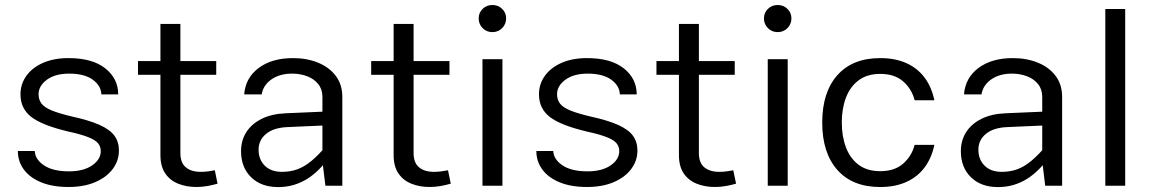

<svg xmlns="http://www.w3.org/2000/svg" viewBox="-20 -742 4599 767"><path d="M253.8 -509.9Q195.2 -509.9 152 -490.9Q108.9 -471.9 85.3 -439.1Q61.8 -406.3 61.8 -365.3Q61.8 -308.6 104.7 -275.1Q147.6 -241.6 252.2 -216.7Q303.5 -205.5 331.7 -194.4Q360 -183.4 371.3 -170.1Q382.5 -156.9 382.5 -137.9Q382.5 -105.3 348.2 -81.4Q313.8 -57.5 255.3 -57.5Q191.3 -57.5 155.7 -81.5Q120.1 -105.6 118.9 -138.8H51.3Q51.3 -97.6 75 -65.1Q98.7 -32.6 144.1 -13.8Q189.4 5 253.8 5Q314.9 5 360.2 -14.3Q405.4 -33.6 430.3 -66.8Q455.1 -99.9 455.1 -140.6Q455.1 -175.4 436.9 -200.1Q418.8 -224.7 377.6 -243.1Q336.5 -261.5 267.8 -276.5Q215.8 -288.8 186.7 -300.8Q157.5 -312.8 145.8 -328.2Q134.1 -343.6 134.1 -365.6Q134.1 -398.9 167.2 -423.4Q200.4 -447.9 256.2 -447.9Q317.1 -447.9 350.5 -423.7Q383.8 -399.4 384.9 -365H452.2Q452.2 -428 400.5 -469Q348.9 -509.9 253.8 -509.9Z M838.1 -61.8Q827.9 -59.6 812.4 -57.6Q796.8 -55.5 782.2 -55.5Q743.9 -55.5 722.2 -73.7Q700.6 -91.8 700.6 -130.6V-646.3H620.9V-122.3Q620.9 -77.1 640.2 -49Q659.5 -20.9 692.2 -8Q724.8 5 764.7 5Q786.6 5 808.2 1.2Q829.9 -2.7 849.1 -8.3ZM531.2 -443.2H843.8V-498.1H531.2Z M1347.5 -354.8Q1347.5 -404.5 1321.3 -439Q1295.2 -473.5 1250.5 -491.7Q1205.8 -509.9 1150.3 -509.9Q1066.2 -509.9 1013.4 -470.5Q960.6 -431 955.5 -365H1025.4Q1031.6 -402.1 1064.7 -425Q1097.8 -447.9 1146.7 -447.9Q1179.6 -447.9 1207.2 -437.3Q1234.8 -426.8 1251.4 -406Q1268 -385.1 1268 -354.8V-97.6L1279.9 0H1347.5ZM1310.9 -135.7 1285 -161.1Q1252.8 -123.1 1224.8 -99.7Q1196.8 -76.3 1168.5 -65.9Q1140.1 -55.5 1106 -55.5Q1062.7 -55.5 1037.8 -80.1Q1013 -104.7 1013 -144.2Q1013 -182 1042.4 -206.7Q1071.7 -231.5 1126.6 -234.2L1303.2 -242V-297.4L1121.6 -289.5Q1065.1 -287.2 1025.2 -267.2Q985.2 -247.3 964 -214.1Q942.9 -180.8 942.9 -138.1Q942.9 -73.6 983 -34.1Q1023.2 5.4 1091.8 5.4Q1154.9 5.4 1208.2 -28Q1261.5 -61.4 1310.9 -135.7Z M1769.7 -61.8Q1759.6 -59.6 1744 -57.6Q1728.5 -55.5 1713.9 -55.5Q1675.5 -55.5 1653.9 -73.7Q1632.2 -91.8 1632.2 -130.6V-646.3H1552.5V-122.3Q1552.5 -77.1 1571.8 -49Q1591.1 -20.9 1623.8 -8Q1656.5 5 1696.3 5Q1718.2 5 1739.9 1.2Q1761.5 -2.7 1780.7 -8.3ZM1462.8 -443.2H1775.5V-498.1H1462.8Z M1892.2 -668.4Q1892.2 -645.9 1907.9 -629.8Q1923.7 -613.7 1947 -613.7Q1970.4 -613.7 1986.1 -629.8Q2001.9 -645.9 2001.9 -668.4Q2001.9 -690.9 1986.1 -706.4Q1970.4 -722 1947 -722Q1923.7 -722 1907.9 -706.4Q1892.2 -690.9 1892.2 -668.4ZM1907.4 -505.4V0H1987.1V-505.4Z M2325.1 -509.9Q2266.5 -509.9 2223.3 -490.9Q2180.2 -471.9 2156.6 -439.1Q2133.1 -406.3 2133.1 -365.3Q2133.1 -308.6 2176 -275.1Q2218.9 -241.6 2323.5 -216.7Q2374.8 -205.5 2403 -194.4Q2431.3 -183.4 2442.6 -170.1Q2453.8 -156.9 2453.8 -137.9Q2453.8 -105.3 2419.5 -81.4Q2385.1 -57.5 2326.6 -57.5Q2262.6 -57.5 2227 -81.5Q2191.4 -105.6 2190.2 -138.8H2122.6Q2122.6 -97.6 2146.3 -65.1Q2170 -32.6 2215.3 -13.8Q2260.7 5 2325.1 5Q2386.2 5 2431.5 -14.3Q2476.7 -33.6 2501.5 -66.8Q2526.4 -99.9 2526.4 -140.6Q2526.4 -175.4 2508.2 -200.1Q2490.1 -224.7 2448.9 -243.1Q2407.8 -261.5 2339.1 -276.5Q2287.1 -288.8 2257.9 -300.8Q2228.8 -312.8 2217.1 -328.2Q2205.3 -343.6 2205.3 -365.6Q2205.3 -398.9 2238.5 -423.4Q2271.7 -447.9 2327.5 -447.9Q2388.4 -447.9 2421.8 -423.7Q2455.1 -399.4 2456.2 -365H2523.5Q2523.5 -428 2471.8 -469Q2420.2 -509.9 2325.1 -509.9Z M2909.3 -61.8Q2899.2 -59.6 2883.7 -57.6Q2868.1 -55.5 2853.5 -55.5Q2815.2 -55.5 2793.5 -73.7Q2771.9 -91.8 2771.9 -130.6V-646.3H2692.2V-122.3Q2692.2 -77.1 2711.5 -49Q2730.8 -20.9 2763.5 -8Q2796.1 5 2836 5Q2857.9 5 2879.5 1.2Q2901.2 -2.7 2920.4 -8.3ZM2602.4 -443.2H2915.1V-498.1H2602.4Z M3031.8 -668.4Q3031.8 -645.9 3047.6 -629.8Q3063.3 -613.7 3086.6 -613.7Q3110 -613.7 3125.8 -629.8Q3141.6 -645.9 3141.6 -668.4Q3141.6 -690.9 3125.8 -706.4Q3110 -722 3086.6 -722Q3063.3 -722 3047.6 -706.4Q3031.8 -690.9 3031.8 -668.4ZM3047 -505.4V0H3126.7V-505.4Z M3496.3 -509.9Q3385.5 -509.9 3325.1 -441.7Q3264.6 -373.5 3264.6 -252.4Q3264.6 -131.4 3325.1 -63.1Q3385.5 5.1 3496.3 5.1Q3555.9 5.1 3600.6 -15.1Q3645.3 -35.3 3673.6 -73.2Q3701.8 -111 3712.6 -163.4H3633.8Q3622.3 -118.7 3588.2 -88.5Q3554.1 -58.2 3496.3 -58.2Q3444.1 -58.2 3410.1 -83.7Q3376 -109.3 3359.4 -153.3Q3342.8 -197.2 3342.8 -252.9Q3342.8 -308.2 3359.5 -352.1Q3376.2 -396 3410.3 -421.4Q3444.4 -446.8 3496.3 -446.8Q3554.1 -446.8 3588.2 -416.6Q3622.3 -386.4 3633.8 -341.6L3712.6 -341.4Q3701.8 -394.2 3673.5 -432Q3645.2 -469.9 3600.6 -489.9Q3555.9 -509.9 3496.3 -509.9Z M4223 -354.8Q4223 -404.5 4196.8 -439Q4170.7 -473.5 4126 -491.7Q4081.3 -509.9 4025.8 -509.9Q3941.6 -509.9 3888.9 -470.5Q3836.1 -431 3831 -365H3900.9Q3907 -402.1 3940.1 -425Q3973.3 -447.9 4022.2 -447.9Q4055.1 -447.9 4082.7 -437.3Q4110.3 -426.8 4126.9 -406Q4143.5 -385.1 4143.5 -354.8V-97.6L4155.4 0H4223ZM4186.4 -135.7 4160.5 -161.1Q4128.3 -123.1 4100.3 -99.7Q4072.3 -76.3 4044 -65.9Q4015.6 -55.5 3981.5 -55.5Q3938.1 -55.5 3913.3 -80.1Q3888.5 -104.7 3888.5 -144.2Q3888.5 -182 3917.8 -206.7Q3947.2 -231.5 4002.1 -234.2L4178.6 -242V-297.4L3997.1 -289.5Q3940.6 -287.2 3900.6 -267.2Q3860.7 -247.3 3839.5 -214.1Q3818.4 -180.8 3818.4 -138.1Q3818.4 -73.6 3858.5 -34.1Q3898.7 5.4 3967.2 5.4Q4030.4 5.4 4083.7 -28Q4136.9 -61.4 4186.4 -135.7Z M4474.9 0V-706.1H4395.5V0Z"/></svg>

Font: Estedad-FD VF
Style: Regular
Weight: 100
Designer: Amin Abedi
Version: Version 7.3